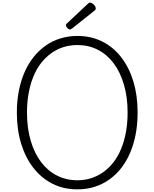

<svg xmlns="http://www.w3.org/2000/svg" viewBox="-20 -1419 1173 1458"><path d="M568 19Q464 19 380 -23Q296 -65 235 -142.5Q174 -220 141 -326.5Q108 -433 108 -564Q108 -652 123 -728.5Q138 -805 166 -869.5Q194 -934 234.5 -985Q275 -1036 326 -1072Q377 -1108 438 -1127Q499 -1146 568 -1146Q671 -1146 755 -1104.5Q839 -1063 899.5 -985.5Q960 -908 992.5 -801.5Q1025 -695 1025 -564Q1025 -477 1010.5 -400.5Q996 -324 968 -258.5Q940 -193 900 -142Q860 -91 809 -55Q758 -19 697.5 0Q637 19 568 19ZM568 -50Q625 -50 674.5 -66.5Q724 -83 766.5 -113.5Q809 -144 843 -188.5Q877 -233 900.5 -290.5Q924 -348 936.5 -416.5Q949 -485 949 -564Q949 -682 921 -777Q893 -872 843 -938.5Q793 -1005 723 -1041Q653 -1077 568 -1077Q511 -1077 461 -1061Q411 -1045 368 -1014Q325 -983 291 -939Q257 -895 233.5 -837.5Q210 -780 197.5 -711.5Q185 -643 185 -564Q185 -446 213 -351Q241 -256 291.5 -189Q342 -122 412.5 -86Q483 -50 568 -50ZM512 -1195Q502 -1195 491.5 -1206Q481 -1217 481 -1226Q481 -1229 482 -1233Q483 -1237 488 -1241L646 -1389Q651 -1394 654.5 -1396.5Q658 -1399 664 -1399Q672 -1399 682.5 -1392Q693 -1385 700 -1375Q707 -1365 707 -1356Q707 -1350 705 -1346Q703 -1342 695 -1336L529 -1204Q523 -1201 519 -1198Q515 -1195 512 -1195Z"/></svg>

Font: Playwrite BR Light
Style: Regular
Weight: 300
Version: Version 1.003